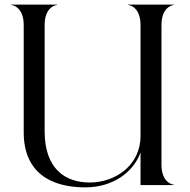

<svg xmlns="http://www.w3.org/2000/svg" viewBox="-20 -800 820 830"><path d="M587.5 -691.5V-212C587.5 -85 478 -11 368 -11C261.5 -11 173 -70.5 173 -232.5V-691.5C173 -771 222 -778.5 227 -778.5V-780H28V-778.5C33 -778.5 82.5 -771 82.5 -691.5V-228C82.5 -58 194.5 10 348.5 10C464 10 555 -51.5 587.5 -141V0H732V-1.5C727.5 -1.5 678 -9 678 -88.5V-691.5C678 -771 727.5 -778.5 732 -778.5V-780H533.5V-778.5C538.5 -778.5 587.5 -771 587.5 -691.5Z"/></svg>

Font: Beautique Display
Style: Regular
Weight: 400
Designer: Nhat-Quang Ngo
Version: Version 1.100;Glyphs 3.2.3 (3260)